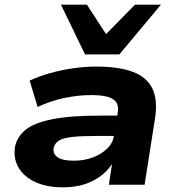

<svg xmlns="http://www.w3.org/2000/svg" viewBox="-20 -791 760 822"><path d="M250 11Q177 11 128 -13Q79 -37 57.5 -77Q36 -117 45 -166Q55 -208 91 -236.5Q127 -265 203.5 -280.5Q280 -296 408 -296H505L492 -209H394Q327 -209 288 -204.5Q249 -200 232 -189Q215 -178 210 -159Q205 -134 225.5 -118.5Q246 -103 296 -103Q339 -103 376 -116.5Q413 -130 438.5 -154.5Q464 -179 468 -212L484 -309Q491 -350 463 -367Q435 -384 372 -384Q315 -384 255.5 -371.5Q196 -359 141 -333L107 -446Q148 -465 196.5 -478.5Q245 -492 295.5 -499Q346 -506 392 -506Q487 -506 547 -484Q607 -462 631.5 -413.5Q656 -365 644 -286L599 0H446L462 -105H469Q451 -70 419.5 -44Q388 -18 346 -3.5Q304 11 250 11ZM344 -558 241 -771H352L434 -645L558 -771H669L491 -558Z"/></svg>

Font: Nunito Sans 10pt Expanded ExtraBold
Style: Italic
Weight: 800
Width: 7
Italic angle: -9°
Designer: Vernon Adams
Foundry: Vernon Adams
Version: Version 3.101;gftools[0.9.27]